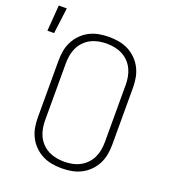

<svg xmlns="http://www.w3.org/2000/svg" viewBox="-171 -917 917 1032"><g transform="rotate(20 288.0 -400.5)"><path d="M300 8Q271 8 243 3Q215 -2 189.5 -15Q164 -28 143.5 -48.5Q123 -69 110 -94.5Q97 -120 92 -148Q87 -176 87 -205V-530Q87 -559 92 -587Q97 -615 110 -640.5Q123 -666 143.5 -686.5Q164 -707 189.5 -720Q215 -733 243 -738Q271 -743 300 -743Q329 -743 357 -738Q385 -733 410.5 -720Q436 -707 456.5 -686.5Q477 -666 490 -640.5Q503 -615 508 -587Q513 -559 513 -530V-205Q513 -176 508 -148Q503 -120 490 -94.5Q477 -69 456.5 -48.5Q436 -28 410.5 -15Q385 -2 357 3Q329 8 300 8ZM300 -30Q323 -30 346 -34.5Q369 -39 389.5 -49.5Q410 -60 426.5 -77Q443 -94 453 -115Q463 -136 467 -159Q471 -182 471 -205V-530Q471 -553 467 -576Q463 -599 453 -620Q443 -641 426.5 -658Q410 -675 389.5 -685.5Q369 -696 346 -700.5Q323 -705 300 -705Q277 -705 254 -700.5Q231 -696 210.5 -685.5Q190 -675 173.5 -658Q157 -641 147 -620Q137 -599 133 -576Q129 -553 129 -530V-205Q129 -182 133 -159Q137 -136 147 -115Q157 -94 173.5 -77Q190 -60 210.5 -49.5Q231 -39 254 -34.5Q277 -30 300 -30ZM-24 -661 -13 -809H33L14 -661Z"/></g></svg>

Font: Iosevka Extralight Extended
Style: Regular
Weight: 200
Width: 7
Monospace: yes
Designer: Belleve Invis
Foundry: Belleve Invis
Version: Version 32.5.0; ttfautohint (v1.8.4)